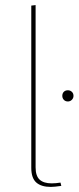

<svg xmlns="http://www.w3.org/2000/svg" viewBox="-20 -732 309 755"><path d="M103 -72V-710L120 -712V-74Q120 -40 136 -25.5Q152 -11 183 -11Q199 -11 218 -14L221 -1Q193 3 180 3Q142 3 122.5 -14.5Q103 -32 103 -72ZM225 -355Q225 -365 231 -371Q237 -377 247 -377Q256 -377 262.5 -371Q269 -365 269 -355Q269 -346 262.5 -339.5Q256 -333 247 -333Q237 -333 231 -339.5Q225 -346 225 -355Z"/></svg>

Font: Ysabeau Infant Thin
Style: Regular
Weight: 200
Designer: Christian Thalmann (Catharsis Fonts)
Version: Version 0.003